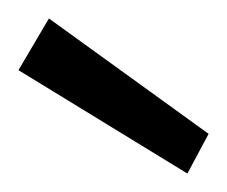

<svg xmlns="http://www.w3.org/2000/svg" viewBox="-20 -752 246 208"><path d="M183 -564 0 -676 33 -732 206 -607Z"/></svg>

Font: DM Sans 10pt Light
Style: Regular
Weight: 300
Version: Version 4.004;gftools[0.9.30]